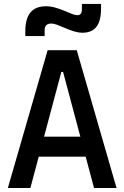

<svg xmlns="http://www.w3.org/2000/svg" viewBox="-20 -946 626 966"><path d="M19.5 0 219.7 -693.4H366.2L566.4 0H453.1L297.4 -584H288.6L132.8 0ZM114.7 -157.7V-258.3H466.3V-157.7ZM107.4 -764.6V-789.1Q107.4 -852.5 133.3 -883.5Q159.2 -914.6 212.4 -914.6Q232.4 -914.6 252.9 -909.2Q273.4 -903.8 299.3 -893.6Q327.6 -881.8 342.8 -875.7Q357.9 -869.6 368.7 -869.6Q392.1 -869.6 392.1 -898.4V-926.3H488.3V-901.9Q488.3 -840.8 465.1 -811Q441.9 -781.2 394 -781.2Q377 -781.2 354.5 -787.6Q332 -793.9 302.2 -807.1Q281.7 -815.9 265.6 -821.8Q249.5 -827.6 238.3 -827.6Q204.6 -827.6 204.6 -793.9V-764.6Z"/></svg>

Font: Cascadia Mono Medium
Style: Regular
Weight: 500
Monospace: yes
Designer: Aaron Bell
Foundry: Saja Typeworks
Version: Version 2407.024